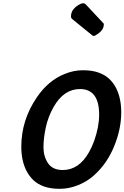

<svg xmlns="http://www.w3.org/2000/svg" viewBox="-20 -1163 776 1197"><path d="M566.4 -282.7Q598.1 -371.6 598.1 -447.8Q598.1 -607.9 478.5 -607.9Q377.4 -607.9 314 -495.6Q279.8 -435.1 265.4 -367.9Q251 -300.8 251 -244.4Q251 -188 279.5 -145.5Q308.1 -103 371.1 -103Q472.7 -103 535.2 -214.8Q554.2 -248.5 566.4 -282.7ZM112.8 -248.5Q112.8 -414.6 210 -556.6Q280.8 -661.1 383.3 -702.1Q439.9 -725.1 496.8 -725.1Q553.7 -725.1 594 -710.7Q634.3 -696.3 660.4 -671.9Q686.5 -647.5 704.1 -613.3Q735.8 -550.8 735.8 -462.9Q735.8 -359.4 692.4 -252.9Q648.4 -143.1 564.5 -68.4Q522.9 -31.2 466.3 -8.5Q409.7 14.2 352.5 14.2Q295.4 14.2 255.1 -0.2Q214.8 -14.6 188.7 -39.3Q162.6 -64 145 -98.1Q112.8 -160.6 112.8 -248.5ZM556.6 -941.4 428.7 -1045.4Q422.4 -1051.8 422.4 -1059.3Q422.4 -1066.9 423.8 -1074.2Q430.2 -1107.9 467.3 -1130.9Q486.3 -1142.6 497.1 -1142.6Q507.8 -1142.6 512.7 -1137.7L625.5 -1017.1Q627.4 -1015.1 627.4 -1011.7Q627.4 -996.6 621.1 -984.9Q610.8 -966.8 593.8 -954.6Q572.3 -939 565.7 -939Q559.1 -939 556.6 -941.4Z"/></svg>

Font: Tuffy
Style: BoldItalic
Weight: 700
Italic angle: -12°
Designer: Thatcher Ulrich, Karoly Barta, Michael Everson
Version: Version 001.271